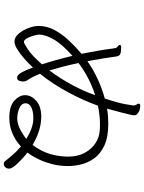

<svg xmlns="http://www.w3.org/2000/svg" viewBox="110 -888 779 1040"><g transform="rotate(90 500.0 -367.5)"><path d="M617 -28Q555 -28 525 -55Q495 -82 495 -114Q495 -146 525 -173.5Q555 -201 613 -201Q618 -201 622.5 -200.5Q627 -200 631 -200Q666 -197 699.5 -185Q733 -173 764 -154Q789 -185 806 -227Q823 -269 827 -324Q827 -329 827.5 -334Q828 -339 828 -343Q828 -399 807 -437Q786 -475 754.5 -495Q723 -515 692 -517Q683 -518 674 -518.5Q665 -519 655 -519Q605 -519 552 -508Q525 -432 480.5 -348.5Q436 -265 379 -194Q386 -177 393 -162.5Q400 -148 407 -137Q414 -127 417.5 -119Q421 -111 421 -102Q421 -93 417 -81.5Q413 -70 400 -70Q394 -70 387 -75Q380 -80 370 -98Q360 -116 345 -156Q323 -132 297 -109Q271 -86 246.5 -71Q222 -56 204 -56Q182 -56 163 -77.5Q144 -99 132 -130Q120 -161 120 -187Q120 -232 142.5 -273.5Q165 -315 200 -352Q235 -389 271 -419Q263 -459 255.5 -501.5Q248 -544 242 -590Q241 -599 239.5 -604.5Q238 -610 231 -615Q223 -620 223 -627V-628Q224 -634 237 -634Q240 -634 244 -633.5Q248 -633 251 -633Q274 -632 280 -622.5Q286 -613 287 -597Q289 -578 295.5 -539Q302 -500 311 -451Q355 -482 406.5 -506Q458 -530 513 -545Q536 -613 543.5 -654.5Q551 -696 551 -700Q551 -707 548 -713Q546 -718 543.5 -721Q541 -724 541 -729Q541 -730 541.5 -731Q542 -732 542 -733Q543 -737 552 -737Q574 -737 588 -727.5Q602 -718 603 -713Q604 -711 604 -704Q604 -701 603.5 -696.5Q603 -692 599.5 -678Q596 -664 589 -635.5Q582 -607 568 -557Q588 -561 609 -562.5Q630 -564 650 -564Q724 -564 769.5 -542Q815 -520 838.5 -486Q862 -452 870.5 -415Q879 -378 879 -349Q879 -300 868.5 -260Q858 -220 844 -190.5Q830 -161 819 -144.5Q808 -128 806 -126Q817 -118 838 -99Q859 -80 876 -60Q893 -40 893 -26Q893 -15 885.5 -6.5Q878 2 868 2Q857 2 852 -6Q843 -17 822.5 -41.5Q802 -66 773 -91Q742 -62 703.5 -45.5Q665 -29 624 -28ZM495 -493Q399 -462 321 -403Q329 -363 339.5 -322.5Q350 -282 361 -245Q406 -305 441 -371Q476 -437 495 -493ZM167 -185Q169 -172 174.5 -153.5Q180 -135 188.5 -121Q197 -107 207 -107Q214 -107 247.5 -129Q281 -151 328 -205Q316 -241 304.5 -282.5Q293 -324 282 -370Q218 -313 192.5 -267.5Q167 -222 167 -191ZM625 -71Q652 -72 681 -87Q710 -102 732 -120Q705 -137 676.5 -147.5Q648 -158 621 -158H617Q583 -158 561 -147Q539 -136 539 -117Q539 -93 566 -82Q593 -71 621 -71Z"/></g></svg>

Font: Moon Stars Kai T Light
Style: Regular
Weight: 300
Designer: GuiWonder
Version: Version 1.101